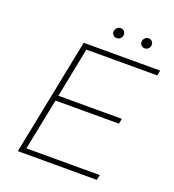

<svg xmlns="http://www.w3.org/2000/svg" viewBox="-150 -965 979 1081"><g transform="rotate(20 339.0 -424.5)"><path d="M120 -31H560L553 0H80L220 -700H678L672 -669H247L188 -371H568L562 -340H182ZM553 -788Q541 -788 532.5 -796Q524 -804 524 -816Q524 -829 533 -839Q542 -849 555 -849Q567 -849 575.5 -841Q584 -833 584 -821Q584 -807 575 -797.5Q566 -788 553 -788ZM385 -788Q373 -788 364.5 -796Q356 -804 356 -816Q356 -829 365.5 -839Q375 -849 388 -849Q399 -849 408 -841Q417 -833 417 -821Q417 -807 407.5 -797.5Q398 -788 385 -788Z"/></g></svg>

Font: Montserrat ExtraLight
Style: Italic
Weight: 200
Italic angle: -11.3°
Designer: Julieta Ulanovsky
Foundry: Julieta Ulanovsky
Version: Version 9.000; ttfautohint (v1.8.4.7-5d5b)